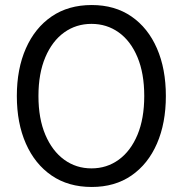

<svg xmlns="http://www.w3.org/2000/svg" viewBox="-20 -732 727 764"><path d="M345 12Q252 12 185.5 -33.5Q119 -79 83 -160.5Q47 -242 47 -350Q47 -458 83 -539.5Q119 -621 185.5 -666.5Q252 -712 345 -712Q437 -712 503 -666.5Q569 -621 604.5 -539.5Q640 -458 640 -350Q640 -242 604.5 -160.5Q569 -79 503 -33.5Q437 12 345 12ZM344 -62Q405 -62 452.5 -96.5Q500 -131 527 -195.5Q554 -260 554 -350Q554 -440 527 -504.5Q500 -569 452.5 -603Q405 -637 344 -637Q283 -637 235.5 -603Q188 -569 160.5 -504.5Q133 -440 133 -350Q133 -260 160.5 -195.5Q188 -131 235.5 -96.5Q283 -62 344 -62Z"/></svg>

Font: DM Sans 18pt
Style: Regular
Weight: 400
Designer: Colophon Foundry, Jonny Pinhorn
Foundry: Colophon Foundry
Version: Version 4.004;gftools[0.9.30]